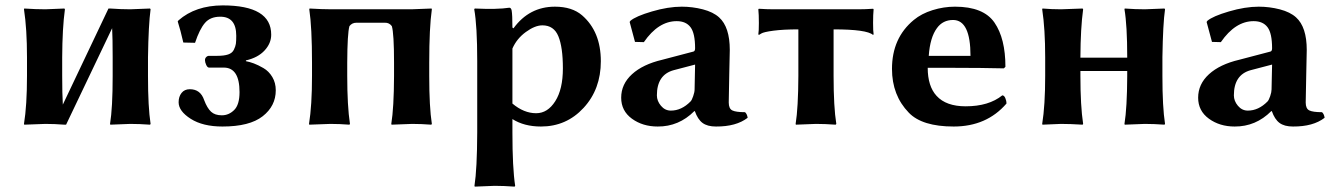

<svg xmlns="http://www.w3.org/2000/svg" viewBox="-20 -464 4988 719"><path d="M221.2 2.9Q184.1 0 149.9 0Q149.9 0 70.8 2.9L69.8 0Q81.1 -68.8 81.1 -180.2V-249Q81.1 -356 69.8 -429.2L70.8 -432.1Q114.7 -429.2 149.9 -429.2Q149.9 -429.2 221.2 -432.1L223.1 -429.2Q213.4 -358.4 212.9 -249V-180.2Q212.9 -111.8 215.3 -72.3L386.2 -432.1H393.1Q433.1 -429.2 467.8 -429.2Q467.8 -429.2 542 -432.1L543.9 -429.2Q536.1 -372.1 534.2 -250V-179.2Q534.2 -63 543.9 0L542 2.9Q502 0 467.8 0Q467.8 0 393.1 2.9L392.1 0Q401.9 -60.1 401.9 -179.2V-250Q401.9 -320.8 399.9 -358.4L227.5 2.9Z M814 -443.8Q996.1 -443.8 995.6 -334Q995.6 -301.8 970.7 -274.9Q945.8 -248 900.9 -237.8V-234.9Q914.6 -232.4 930.4 -226.6Q946.3 -220.7 966.6 -209Q986.8 -197.3 999.8 -175.5Q1012.7 -153.8 1012.7 -126Q1012.7 -66.9 963.6 -28.6Q914.6 9.8 813 9.8Q739.7 9.8 694.3 -19Q648.9 -47.9 648.9 -81.1Q648.9 -102.1 659.9 -116Q670.9 -129.9 690.9 -129.9Q731 -129.9 744.6 -88.9Q755.9 -59.1 770.3 -45.7Q784.7 -32.2 810.8 -32.2Q836.9 -32.2 856.9 -52Q877 -71.8 877 -119.1Q877 -210.9 817.9 -210.9H762.7Q756.8 -210.9 752.2 -220.9Q747.6 -231 747.6 -238.8Q747.6 -245.6 752.2 -250.2Q756.8 -254.9 762.7 -254.9H793.9Q818.8 -254.9 834.2 -260Q849.6 -265.1 855.7 -277.6Q861.8 -290 863.3 -300Q864.7 -310.1 864.7 -330.1Q864.7 -401.9 804.2 -401.4Q767.6 -401.4 747.6 -378.2Q727.5 -355 710.4 -303.7L666.5 -304.7Q655.8 -351.6 645.5 -383.8L648.4 -387.7Q711.9 -443.4 814 -443.8Z M1587.4 -229V-179.2Q1587.4 -63 1597.2 0L1595.2 2.9Q1557.1 0 1523.4 0Q1523.4 0 1446.3 2.9L1445.3 0Q1455.1 -60.1 1455.6 -179.2V-229Q1455.6 -338.9 1447.3 -366.2Q1437.5 -379.4 1421.4 -378.9H1314.5Q1298.3 -378.9 1288.6 -366.2Q1280.8 -339.4 1280.3 -229V-180.2Q1280.3 -67.4 1290.5 0L1288.6 2.9Q1251.5 0 1217.3 0Q1217.3 0 1138.2 2.9L1137.2 0Q1148.4 -68.8 1148.4 -180.2V-229Q1148.4 -361.8 1138.2 -429.2L1139.2 -432.1Q1187 -429.2 1221.2 -429.2H1520.5Q1520.5 -429.2 1596.2 -432.1L1597.2 -429.2Q1587.4 -360.8 1587.4 -229Z M1898.9 -282.2V-76.2Q1941.9 -40 1987.8 -40Q2030.8 -40 2059.3 -85Q2087.9 -129.9 2087.9 -208Q2087.9 -287.1 2071 -328.1Q2054.2 -369.1 2011.2 -369.1Q1983.4 -369.1 1949.2 -344.2Q1915 -319.3 1898.9 -282.2ZM1902.8 -357.9Q1961.9 -439 2058.1 -439Q2122.1 -439 2159.7 -406.7Q2230 -345.7 2230 -234.9Q2230 -129.9 2165.5 -60.1Q2101.1 9.8 2005.9 9.8Q1942.9 9.8 1898.9 -18.1V32.2Q1898.9 165 1909.2 231.9L1907.2 234.9Q1866.2 231.9 1832 231.9L1757.8 234.9L1756.8 231.9Q1766.6 168.9 1767.1 32.2V-234.9Q1767.1 -367.7 1755.9 -429.2L1757.8 -432.1Q1842.8 -428.2 1887.2 -435.1Q1894 -435.1 1896 -424.8Q1898.9 -409.2 1898.9 -360.8Z M2583 -222.2 2502.9 -201.2Q2439.9 -184.1 2439.9 -106.9Q2439.9 -85.9 2455.1 -67.9Q2470.2 -49.8 2492.2 -49.8Q2532.2 -49.8 2565.9 -84Q2570.8 -88.9 2575.9 -104Q2581.1 -119.1 2581.1 -128.9ZM2709 -80.1Q2709 -57.1 2722.4 -50.5Q2735.8 -43.9 2770 -43.9Q2777.8 -37.1 2779.8 -22.9Q2736.8 10.3 2661.1 9.8Q2628.9 9.8 2610.8 -3.7Q2592.8 -17.1 2582 -47.9H2580.1Q2522 10.3 2442.9 9.8Q2386.7 9.8 2346.4 -19.5Q2306.2 -48.8 2306.2 -98.1Q2306.2 -148.9 2346.7 -186Q2387.2 -223.1 2460 -240.2L2577.1 -271Q2583 -272.9 2583 -283.2Q2583 -339.4 2565.9 -362.1Q2548.8 -384.8 2514.2 -384.8Q2445.3 -384.8 2391.1 -306.2L2357.9 -307.1L2337.9 -381.8L2340.8 -386.2Q2360.8 -403.3 2421.4 -421.1Q2481.9 -439 2533.2 -439Q2573.2 -439 2612.1 -429Q2650.9 -418.9 2672.9 -398.9Q2712.9 -362.8 2712.9 -276.9Q2712.9 -273.9 2710.9 -185.5Q2709 -97.2 2709 -80.1Z M2969.7 -354Q2913.6 -354 2876.5 -349.1Q2839.4 -344.2 2830.6 -338.4L2821.8 -333L2819.8 -335.9Q2821.8 -345.7 2821.8 -377.9Q2821.8 -410.2 2819.8 -429.2L2821.8 -431.2Q2851.6 -429.2 2876.5 -429.2H3194.8Q3219.7 -429.2 3249.5 -431.2L3251.5 -429.2Q3249.5 -410.2 3249.5 -378.2Q3249.5 -346.2 3251.5 -335.9L3249.5 -333Q3226.6 -354 3101.6 -354V-180.2Q3101.6 -63 3111.8 0L3109.4 2.9Q3069.3 0 3035.6 0L2960.4 2.9L2959.5 0Q2969.2 -60.1 2969.7 -180.2Z M3458 -254.9H3614.3Q3614.3 -388.7 3549.3 -389.2Q3510.7 -389.2 3488.8 -358.9Q3462.9 -324.2 3458 -254.9ZM3733.4 -106.9Q3740.2 -106.9 3744.6 -96.9Q3749 -86.9 3749 -76.2Q3674.8 9.8 3551.3 9.8Q3433.1 9.8 3383.3 -42Q3320.3 -106.9 3320.3 -206.1Q3320.3 -321.8 3401.9 -389.2Q3430.7 -413.1 3472.2 -426Q3513.7 -439 3556.2 -439Q3663.1 -439 3704.1 -379.4Q3745.1 -319.8 3745.1 -213.9L3739.3 -208Q3653.3 -210 3553.7 -210H3454.1Q3454.1 -141.1 3487.3 -105Q3522.9 -65.9 3596.2 -65.9Q3682.6 -65.9 3733.4 -106.9Z M4333 -250V-179.2Q4333 -63 4342.8 0L4340.8 2.9Q4300.8 0 4267.1 0Q4267.1 0 4191.9 2.9L4190.9 0Q4200.7 -60.1 4201.2 -179.2V-198.2H4025.9V-180.2Q4025.9 -67.4 4036.1 0L4034.2 2.9Q3987.3 0 3953.1 0Q3953.1 0 3883.8 2.9L3882.8 0Q3894 -68.8 3894 -180.2V-249Q3894 -356 3882.8 -429.2L3883.8 -432.1Q3918 -429.2 3953.1 -429.2Q3953.1 -429.2 4034.2 -432.1L4036.1 -429.2Q4026.4 -358.4 4025.9 -249V-248H4201.2V-250Q4201.2 -369.1 4190.9 -429.2L4191.9 -432.1Q4231.9 -429.2 4267.1 -429.2Q4267.1 -429.2 4340.8 -432.1L4342.8 -429.2Q4335 -376 4333 -250Z M4743.7 -222.2 4663.6 -201.2Q4600.6 -184.1 4600.6 -106.9Q4600.6 -85.9 4615.7 -67.9Q4630.9 -49.8 4652.8 -49.8Q4692.9 -49.8 4726.6 -84Q4731.4 -88.9 4736.6 -104Q4741.7 -119.1 4741.7 -128.9ZM4869.6 -80.1Q4869.6 -57.1 4883.1 -50.5Q4896.5 -43.9 4930.7 -43.9Q4938.5 -37.1 4940.4 -22.9Q4897.5 10.3 4821.8 9.8Q4789.6 9.8 4771.5 -3.7Q4753.4 -17.1 4742.7 -47.9H4740.7Q4682.6 10.3 4603.5 9.8Q4547.4 9.8 4507.1 -19.5Q4466.8 -48.8 4466.8 -98.1Q4466.8 -148.9 4507.3 -186Q4547.9 -223.1 4620.6 -240.2L4737.8 -271Q4743.7 -272.9 4743.7 -283.2Q4743.7 -339.4 4726.6 -362.1Q4709.5 -384.8 4674.8 -384.8Q4606 -384.8 4551.8 -306.2L4518.6 -307.1L4498.5 -381.8L4501.5 -386.2Q4521.5 -403.3 4582 -421.1Q4642.6 -439 4693.8 -439Q4733.9 -439 4772.7 -429Q4811.5 -418.9 4833.5 -398.9Q4873.5 -362.8 4873.5 -276.9Q4873.5 -273.9 4871.6 -185.5Q4869.6 -97.2 4869.6 -80.1Z"/></svg>

Font: Linux Biolinum O
Style: Bold
Weight: 700
Designer: Philipp H. Poll
Foundry: Philipp H. Poll
Version: Version 1.3.2